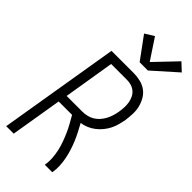

<svg xmlns="http://www.w3.org/2000/svg" viewBox="-300 -1041 1105 1105"><g transform="rotate(45 253.0 -488.5)"><path d="M10 0 132 -735H313Q340 -735 367 -728.5Q394 -722 415 -707Q436 -692 449.5 -669Q463 -646 469.5 -620Q476 -594 475 -566Q474 -538 470 -510Q466 -488 460 -466Q454 -444 444 -424Q434 -404 418.5 -385Q403 -366 384 -351.5Q365 -337 343.5 -328Q322 -319 300 -316Q313 -292 325.5 -268Q338 -244 348.5 -219Q359 -194 367.5 -167.5Q376 -141 381.5 -113.5Q387 -86 388.5 -57.5Q390 -29 385 0H324Q329 -29 327 -58Q325 -87 319 -114Q313 -141 303.5 -167Q294 -193 283 -218Q272 -243 259 -266.5Q246 -290 232 -314H123L71 0ZM133 -369H262Q280 -369 299 -373.5Q318 -378 334.5 -388Q351 -398 364.5 -413.5Q378 -429 387 -446.5Q396 -464 401.5 -482Q407 -500 410 -519Q413 -537 414 -556.5Q415 -576 412 -594Q409 -612 401.5 -628.5Q394 -645 380.5 -657Q367 -669 349.5 -674.5Q332 -680 313 -680H184ZM293 -803 194 -938 249 -972 333 -845 459 -977 506 -933 360 -803Z"/></g></svg>

Font: Iosevka Curly Light Oblique
Style: Regular
Weight: 300
Italic angle: -9°
Monospace: yes
Designer: Belleve Invis
Foundry: Belleve Invis
Version: Version 11.1.0; ttfautohint (v1.8.3)